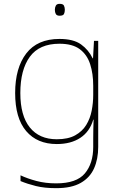

<svg xmlns="http://www.w3.org/2000/svg" viewBox="-20 -741 623 1001"><path d="M290 -538Q363 -538 402.5 -509.5Q442 -481 463 -437H465L470 -528H492V25Q492 88 470.5 136.5Q449 185 401 212.5Q353 240 273 240Q212 240 167.5 229Q123 218 87 203V173Q123 190 170 202.5Q217 215 273 215Q379 215 422.5 163Q466 111 466 25V-17Q466 -46 466.5 -67Q467 -88 468 -117H466Q448 -55 399 -22.5Q350 10 276 10Q174 10 116.5 -57.5Q59 -125 59 -256Q59 -387 117 -462.5Q175 -538 290 -538ZM290 -513Q185 -513 135.5 -445Q86 -377 86 -256Q86 -138 135.5 -76.5Q185 -15 276 -15Q335 -15 372 -35.5Q409 -56 429.5 -89.5Q450 -123 458 -164Q466 -205 466 -246V-294Q466 -357 450 -406.5Q434 -456 396 -484.5Q358 -513 290 -513ZM291 -721Q309 -721 313.5 -711.5Q318 -702 318 -690Q318 -677 313.5 -668Q309 -659 291 -659Q276 -659 271 -668Q266 -677 266 -690Q266 -702 271 -711.5Q276 -721 291 -721Z"/></svg>

Font: Noto Sans Thin
Style: Regular
Weight: 100
Designer: Monotype Design Team
Foundry: Monotype Imaging Inc.
Version: Version 2.007